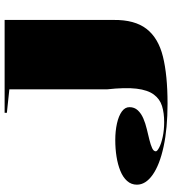

<svg xmlns="http://www.w3.org/2000/svg" viewBox="24 -772 763 852"><g transform="rotate(-90 406.0 -346.5)"><path d="M371 15Q262 15 181 -2.5Q100 -20 56 -51Q12 -82 12 -121Q12 -146 28.5 -164.5Q45 -183 73.5 -194.5Q102 -206 137 -211.5Q172 -217 210 -217Q250 -217 283.5 -209.5Q317 -202 336.5 -188Q356 -174 356 -154Q356 -132 342 -117Q328 -102 306 -92.5Q284 -83 258.5 -77Q233 -71 211 -65.5Q189 -60 174.5 -53.5Q160 -47 160 -37Q160 -31 177 -22Q194 -13 224 -6.5Q254 0 290 0Q330 0 361 -9.5Q392 -19 412 -46Q432 -73 438 -122.5Q444 -172 435 -254V-687L331 -698V-708H743V-224Q744 -131 703.5 -78.5Q663 -26 580.5 -5.5Q498 15 371 15Z"/></g></svg>

Font: Kalnia SemiExpanded SemiBold
Style: Regular
Weight: 600
Width: 6
Designer: Frida Medrano
Foundry: Frida Medrano
Version: Version 1.105